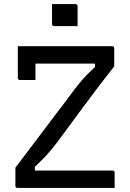

<svg xmlns="http://www.w3.org/2000/svg" viewBox="-20 -928 640 948"><path d="M237 -908H352Q363 -908 363 -897V-799H248Q237 -799 237 -810ZM546 0H67Q56 0 56 -11V-100Q118 -183 181.5 -266Q245 -349 317 -445Q347 -486 367.5 -511.5Q388 -537 406.5 -556Q425 -575 449 -597V-614H155V-533H79Q68 -533 68 -544V-700H533Q544 -700 544 -689V-600Q514 -563 454.5 -484.5Q395 -406 316 -298Q285 -255 263.5 -227Q242 -199 224.5 -178.5Q207 -158 190 -141Q173 -124 152 -104V-86H535Q546 -86 546 -75Z"/></svg>

Font: Recursive Mn Lnr St
Style: Regular
Weight: 400
Monospace: yes
Version: Version 1.079;hotconv 1.0.112;makeotfexe 2.5.65598; ttfautoh